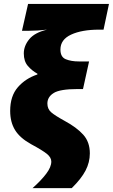

<svg xmlns="http://www.w3.org/2000/svg" viewBox="-20 -780 579 985"><path d="M147 185.1Q191.9 145 217.5 110.8Q243.2 76.7 243.2 48.8Q243.2 27.8 220.7 9.5Q198.2 -8.8 140.1 -40Q82.5 -71.8 57.4 -112.5Q32.2 -153.3 32.2 -210.9Q32.2 -287.6 71.8 -332.8Q111.3 -377.9 171.9 -397.9V-401.9Q143.6 -417.5 122.8 -441.7Q102.1 -465.8 102.1 -505.9Q102.1 -544.4 129.9 -578.6Q157.7 -612.8 221.2 -627.9Q172.9 -622.1 128.9 -622.1H92.8L124 -759.8H539.1L511.2 -627.9H488.8Q399.9 -627.9 345 -602.5Q290 -577.1 290 -525.9Q290 -487.3 317.6 -476.1Q345.2 -464.8 384.8 -464.8H437L405.8 -323.2H378.9Q288.1 -323.2 255.6 -303Q223.1 -282.7 223.1 -249Q223.1 -220.7 242.7 -203.9Q262.2 -187 311 -160.2Q373.5 -126.5 407.2 -88.9Q440.9 -51.3 440.9 6.8Q440.9 52.7 418.9 95Q397 137.2 348.1 185.1Z"/></svg>

Font: Open Sans ExtraBold
Style: Italic
Weight: 800
Italic angle: -12°
Designer: Monotype Design Team
Foundry: Monotype Imaging Inc.
Version: Version 3.000; ttfautohint (v1.8.4)